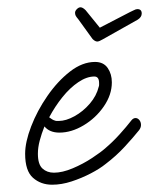

<svg xmlns="http://www.w3.org/2000/svg" viewBox="-20 -492 409 527"><path d="M357 -467Q369 -467 369 -455Q369 -445 358 -438L262 -384Q252 -378 247 -378Q241 -378 234 -385L195 -439Q189 -446 187.5 -449.5Q186 -453 186 -457Q186 -462 191 -467Q196 -472 201 -472Q207 -472 215 -464L254 -416L337 -459Q342 -461 347.5 -464Q353 -467 357 -467ZM123 15Q92 15 70.5 -4Q49 -23 49 -70Q49 -102 65.5 -145Q82 -188 110 -228.5Q138 -269 172 -295.5Q206 -322 241 -322Q264 -322 275.5 -305.5Q287 -289 287 -266Q287 -232 265 -200Q243 -168 209.5 -148Q176 -128 143 -128Q116 -128 102 -145Q94 -125 89 -106Q84 -87 84 -70Q84 -41 96.5 -29.5Q109 -18 128 -18Q151 -18 179.5 -30Q208 -42 233 -58.5Q258 -75 270 -86Q290 -103 308.5 -123.5Q327 -144 341 -162Q346 -168 352 -168Q358 -168 362.5 -162.5Q367 -157 367 -149Q367 -142 362 -135Q346 -115 322.5 -89.5Q299 -64 270 -42Q254 -29 229 -16Q204 -3 176.5 6Q149 15 123 15ZM141 -160Q161 -160 184.5 -173Q208 -186 226.5 -207.5Q245 -229 251 -254Q252 -256 252 -259Q252 -262 252 -264Q252 -282 239 -282Q218 -282 195 -266.5Q172 -251 151.5 -225.5Q131 -200 115 -170Q119 -167 123 -164.5Q127 -162 131 -161Q133 -160 136 -160Q139 -160 141 -160Z"/></svg>

Font: Meow Script
Style: Regular
Weight: 400
Designer: Robert E. Leuschke
Foundry: Robert E. Leuschke
Version: Version 1.010; ttfautohint (v1.8.3)